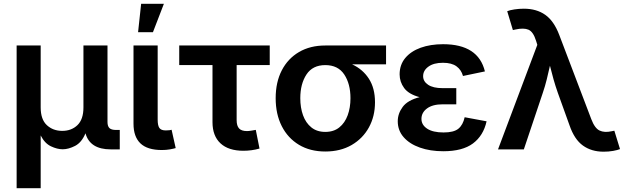

<svg xmlns="http://www.w3.org/2000/svg" viewBox="-20 -785 3287 1009"><path d="M67.4 204.1V-545.9H193.8V-220.7Q193.8 -157.2 226.3 -127.2Q258.8 -97.2 307.1 -97.2Q355.5 -97.2 387 -127.4Q418.5 -157.7 418.5 -220.7V-545.9H544.9V-144Q544.9 -121.6 555.2 -111.8Q565.4 -102.1 589.8 -102.1H609.4V0H562Q452.6 0 429.2 -84.5Q409.2 -36.1 374.5 -18.3Q339.8 -0.5 309.6 -0.5Q280.8 -0.5 247.8 -16.1Q214.8 -31.7 193.8 -73.2V204.1Z M830.6 3.4Q754.4 3.4 718 -31.5Q681.6 -66.4 681.6 -134.8V-545.9H808.6V-155.8Q808.6 -125.5 817.6 -112.5Q826.7 -99.6 850.6 -99.6Q863.3 -99.6 869.9 -100.6Q876.5 -101.6 881.8 -103L903.3 -6.8Q891.6 -3.4 872.6 0Q853.5 3.4 830.6 3.4ZM705.6 -615.7 721.7 -765.1H841.3L783.7 -615.7Z M1259.3 7.3Q1180.7 7.3 1138.7 -31.7Q1096.7 -70.8 1096.7 -143.1V-442.9H921.9V-545.9H1397.5V-442.9H1223.6V-153.8Q1223.6 -124 1236.3 -110.1Q1249 -96.2 1277.8 -96.2Q1286.6 -96.2 1300.8 -98.4Q1314.9 -100.6 1324.2 -102.5L1343.8 -4.4Q1323.7 1.5 1302 4.4Q1280.3 7.3 1259.3 7.3Z M1689.5 11.2Q1609.9 11.2 1551.3 -23.9Q1492.7 -59.1 1460.7 -122.1Q1428.7 -185.1 1428.7 -269Q1428.7 -353 1460.7 -415Q1492.7 -477.1 1551.3 -511.5Q1609.9 -545.9 1689.5 -545.9H2008.8V-446.8H1830.6Q1886.7 -420.9 1918.7 -371.1Q1950.7 -321.3 1950.7 -247.6Q1950.7 -173.8 1918.7 -115.5Q1886.7 -57.1 1827.9 -22.9Q1769 11.2 1689.5 11.2ZM1689.5 -442.9Q1623 -442.9 1590.6 -393.6Q1558.1 -344.2 1558.1 -269Q1558.1 -219.2 1572.5 -179.2Q1586.9 -139.2 1616.2 -115.5Q1645.5 -91.8 1689.5 -91.8Q1733.9 -91.8 1763.2 -115.5Q1792.5 -139.2 1807.1 -179.2Q1821.8 -219.2 1821.8 -269Q1821.8 -344.2 1789.1 -393.6Q1756.3 -442.9 1689.5 -442.9Z M2309.6 9.8Q2240.7 9.8 2186.8 -9.3Q2132.8 -28.3 2101.6 -63.7Q2070.3 -99.1 2070.3 -147.9Q2070.3 -188 2096.2 -223.1Q2122.1 -258.3 2185.1 -274.4Q2127.4 -290 2103.8 -322.5Q2080.1 -355 2080.1 -394Q2080.1 -444.3 2109.6 -480Q2139.2 -515.6 2190.7 -534.2Q2242.2 -552.7 2308.6 -552.7Q2493.7 -552.7 2528.3 -409.7L2413.1 -385.7Q2404.3 -418 2378.9 -436.5Q2353.5 -455.1 2307.6 -455.1Q2259.3 -455.1 2231.4 -434.8Q2203.6 -414.6 2203.6 -384.8Q2203.6 -356.9 2230 -339.4Q2256.3 -321.8 2305.7 -321.8H2377.9V-236.8H2305.7Q2253.4 -236.8 2224.1 -215.1Q2194.8 -193.4 2194.8 -160.2Q2194.8 -128.4 2225.1 -108.6Q2255.4 -88.9 2311 -88.9Q2364.7 -88.9 2388.9 -108.6Q2413.1 -128.4 2421.9 -168.9L2537.1 -147.5Q2520.5 -72.3 2465.6 -31.2Q2410.6 9.8 2309.6 9.8Z M2597.2 0 2803.7 -549.3 2796.9 -571.3Q2782.2 -618.2 2757.3 -628.9Q2732.4 -639.6 2688.5 -629.9L2675.3 -627L2645.5 -726.1Q2659.2 -731.9 2683.6 -735.6Q2708 -739.3 2732.9 -739.3Q2799.8 -739.3 2845.5 -707Q2891.1 -674.8 2918.9 -601.6L3087.4 -158.7Q3105.5 -110.8 3131.1 -98.9Q3156.7 -86.9 3193.8 -95.2L3208.5 -98.1L3238.3 -1.5Q3225.1 3.9 3201.7 8.1Q3178.2 12.2 3151.9 12.2Q3088.4 12.2 3043.5 -20Q2998.5 -52.2 2973.1 -126L2911.6 -296.9Q2898.9 -333 2888.9 -368.2Q2878.9 -403.3 2870.1 -439.5Q2861.8 -403.3 2853.3 -367.9Q2844.7 -332.5 2832.5 -296.9L2732.9 0Z"/></svg>

Font: Inter SemiBold
Style: Regular
Weight: 600
Designer: Rasmus Andersson
Foundry: rsms
Version: Version 4.001;git-9221beed3